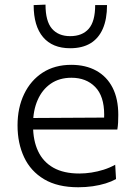

<svg xmlns="http://www.w3.org/2000/svg" viewBox="-20 -780 568 810"><path d="M310 10Q223 10 166.2 -23.8Q109.5 -57.5 81.8 -116.5Q54 -175.5 54 -251Q54 -325.5 81.8 -383.2Q109.5 -441 160.2 -473.8Q211 -506.5 280.5 -506.5Q341.5 -506.5 386.2 -481.8Q431 -457 455 -410Q479 -363 479 -295.5Q479 -277.5 478.2 -262.8Q477.5 -248 475 -233.5L418 -266.5Q419 -274.5 419.2 -282Q419.5 -289.5 419.5 -296.5Q419.5 -374.5 381.5 -413.2Q343.5 -452 281.5 -452Q230.5 -452 194.2 -427Q158 -402 138.8 -358Q119.5 -314 119.5 -257.5V-249Q119.5 -187 140.8 -142Q162 -97 205.2 -72.5Q248.5 -48 315 -48Q339.5 -48 365.5 -52Q391.5 -56 417 -64Q442.5 -72 466 -85L469.5 -24.5Q450.5 -14 425.5 -6.2Q400.5 1.5 371 5.8Q341.5 10 310 10ZM82.5 -233.5V-282L434 -284L475 -270.5V-233.5ZM276 -576.5Q201.5 -576.5 161.8 -623.2Q122 -670 122 -758.5L172 -760.5Q172 -690.5 199.2 -659Q226.5 -627.5 276 -627.5Q327 -627.5 354.2 -658.5Q381.5 -689.5 381.5 -758.5H431.5Q431.5 -699.5 413.8 -658.8Q396 -618 361.5 -597.2Q327 -576.5 276 -576.5Z"/></svg>

Font: Commissioner Thin Light
Style: Regular
Weight: 300
Version: Version 1.000